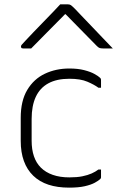

<svg xmlns="http://www.w3.org/2000/svg" viewBox="-20 -850 540 880"><path d="M298 -536Q337 -536 366 -528.5Q395 -521 413 -511Q431 -501 438 -494Q442 -490 442.5 -488Q443 -486 443 -481Q443 -473 443 -464.5Q443 -456 443 -448H431Q412 -462 380.5 -475.5Q349 -489 298 -489Q240 -489 201.5 -468Q163 -447 144 -406Q125 -365 125 -305V-205Q125 -165 135.5 -134Q146 -103 167 -82Q189 -60 222 -48.5Q255 -37 298 -37Q333 -37 357.5 -42Q382 -47 400 -55Q418 -63 431 -73H443Q443 -64 443 -55.5Q443 -47 443 -38Q443 -36 442.5 -34Q442 -32 440 -30Q432 -22 414.5 -12.5Q397 -3 368.5 3.5Q340 10 297 10Q243 10 202 -3.5Q161 -17 132.5 -44.5Q104 -72 89.5 -112Q75 -152 75 -204V-310Q75 -388 105 -438Q135 -488 185.5 -512Q236 -536 298 -536ZM256 -830Q265 -830 274 -830Q283 -830 292 -830Q300 -830 305.5 -826Q311 -822 325 -808Q333 -799 353 -778.5Q373 -758 398.5 -731Q424 -704 450 -677Q476 -650 497 -628Q485 -628 475 -628Q465 -628 453 -628Q442 -628 436.5 -630Q431 -632 424 -639Q408 -655 364 -700Q320 -745 260 -806L301 -785H258L299 -806Q238 -745 196.5 -702.5Q155 -660 123 -628H86Q82 -628 80 -629Q78 -630 77 -632.5Q76 -635 76 -637Q76 -641 80 -645.5Q84 -650 98 -665Q111 -679 132.5 -701.5Q154 -724 178.5 -749Q203 -774 224 -796Q245 -818 256 -830Z"/></svg>

Font: Recursive Light
Style: Regular
Weight: 300
Version: Version 1.085